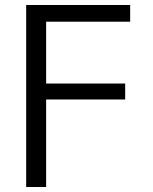

<svg xmlns="http://www.w3.org/2000/svg" viewBox="-20 -750 612 770"><path d="M85 -730H502V-663H165V-415H482V-351H165V0H85Z"/></svg>

Font: Mplus 1p
Style: Regular
Weight: 400
Version: Version 1.061